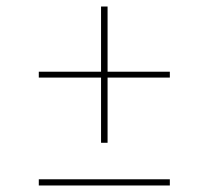

<svg xmlns="http://www.w3.org/2000/svg" viewBox="-20 -569 640 589"><path d="M290 -131V-331H99V-349H290V-549H310V-349H501V-331H310V-131ZM99 0V-19H501V0Z"/></svg>

Font: Iosevka Thin Extended
Style: Regular
Weight: 100
Width: 7
Monospace: yes
Designer: Belleve Invis
Foundry: Belleve Invis
Version: Version 32.5.0; ttfautohint (v1.8.4)